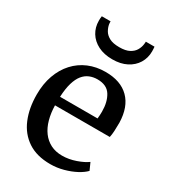

<svg xmlns="http://www.w3.org/2000/svg" viewBox="-200 -920 923 1035"><g transform="rotate(30 261.5 -403.0)"><path d="M279.5 11Q195 11 139.5 -26Q84 -63 56.8 -128.2Q29.5 -193.5 29.5 -278.5Q29.5 -345 48.8 -398.5Q68 -452 103 -490.2Q138 -528.5 186 -548.8Q234 -569 291 -569Q385.5 -569 437.2 -517.5Q489 -466 491.5 -369.5Q491.5 -339.5 490.2 -316.8Q489 -294 485 -276.5H144Q145 -229 156 -189.2Q167 -149.5 188.2 -120.8Q209.5 -92 240.5 -76.2Q271.5 -60.5 312 -60.5Q354 -60.5 396.5 -75.5Q439 -90.5 462 -108L482 -63.5Q464.5 -45 432.8 -28Q401 -11 361 0Q321 11 279.5 11ZM144.5 -330H378Q379 -339 379.8 -351.5Q380.5 -364 380.5 -373.5Q380.5 -434 356 -473.2Q331.5 -512.5 273 -512.5Q247 -512.5 224.5 -503.2Q202 -494 185 -473.2Q168 -452.5 157.5 -417.2Q147 -382 144.5 -330ZM287 -645.5Q235 -645.5 197.8 -664.5Q160.5 -683.5 140.5 -716.2Q120.5 -749 120.5 -789.5Q120.5 -796.5 120.8 -804.5Q121 -812.5 122.5 -818.5H177Q177 -815 177.2 -810.8Q177.5 -806.5 178 -801Q181 -782.5 191.5 -764Q202 -745.5 224.8 -733.2Q247.5 -721 287 -721Q326 -721 348.8 -733.2Q371.5 -745.5 382 -763.8Q392.5 -782 395 -801Q396 -806.5 396.2 -810.8Q396.5 -815 396.5 -818.5H450.5Q451 -812.5 451.5 -804.5Q452 -796.5 452 -790Q452 -749 432 -716.2Q412 -683.5 375 -664.5Q338 -645.5 287 -645.5Z"/></g></svg>

Font: Merriweather 20pt Medium
Style: Regular
Weight: 500
Version: Version 2.100